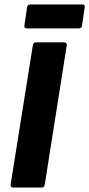

<svg xmlns="http://www.w3.org/2000/svg" viewBox="-20 -846 402 866"><path d="M40 0Q26 0 28 -14L128 -641Q130 -655 141 -655H269Q283 -655 281 -641L182 -14Q180 0 168 0ZM102 -718Q88 -718 90 -731L102 -812Q104 -826 117 -826H352Q364 -826 362 -812L350 -731Q349 -718 335 -718Z"/></svg>

Font: Sofia Sans Semi Condensed Black
Style: Italic
Weight: 900
Italic angle: -9°
Version: Version 4.100